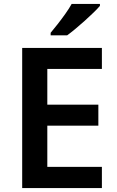

<svg xmlns="http://www.w3.org/2000/svg" viewBox="-20 -958 598 978"><path d="M499 0H93V-714H499V-607H221V-425H481V-318H221V-108H499ZM489 -928Q477 -914 456.5 -894Q436 -874 411.5 -852Q387 -830 363.5 -810.5Q340 -791 322 -778H238V-791Q254 -810 274 -835.5Q294 -861 313.5 -888.5Q333 -916 345 -938H489Z"/></svg>

Font: Noto Sans Thai SemiBold
Style: Regular
Weight: 600
Version: Version 2.001